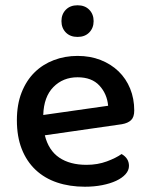

<svg xmlns="http://www.w3.org/2000/svg" viewBox="-20 -694 567 728"><path d="M150 -181Q164 -124 204.5 -96.5Q245 -69 308 -69Q350 -69 385 -82Q420 -95 441 -110Q469 -94 469 -65Q469 -48 456 -33.5Q443 -19 420.5 -8.5Q398 2 367.5 8Q337 14 302 14Q244 14 196.5 -2Q149 -18 115 -50Q81 -82 62.5 -129Q44 -176 44 -238Q44 -298 62 -343.5Q80 -389 111 -419.5Q142 -450 184 -466Q226 -482 274 -482Q322 -482 361.5 -466.5Q401 -451 429.5 -423.5Q458 -396 473.5 -358Q489 -320 489 -275Q489 -250 477 -238.5Q465 -227 442 -223ZM274 -401Q219 -401 182.5 -364Q146 -327 144 -258L390 -293Q386 -338 357 -369.5Q328 -401 274 -401ZM335 -614Q335 -588 318.5 -571Q302 -554 274 -554Q246 -554 229.5 -571Q213 -588 213 -614Q213 -640 229.5 -657Q246 -674 274 -674Q302 -674 318.5 -657Q335 -640 335 -614Z"/></svg>

Font: Baloo Bhai 2 Medium
Style: Regular
Weight: 500
Designer: Supriya Tembe, Noopur Datye and Ek Type
Foundry: Ek Type
Version: Version 1.640;PS 1.000;hotconv 16.6.51;makeotf.lib2.5.65220;